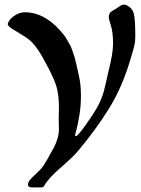

<svg xmlns="http://www.w3.org/2000/svg" viewBox="-20 -815 613 835"><path d="M159.2 0Q159.2 0 138.7 0Q138.7 0 119.1 0Q101.6 0 101.6 -11.7Q101.6 -23.4 112.8 -35.6Q124 -47.9 141.6 -64Q159.2 -80.1 168 -92.8Q184.6 -118.2 212.9 -170.9Q236.3 -214.8 236.3 -253.9Q236.3 -259.8 235.8 -273.9Q235.4 -288.1 235.4 -295.9Q235.4 -305.7 235.8 -318.4Q236.3 -331.1 236.3 -347.7Q236.3 -406.2 224.1 -443.4Q211.9 -480.5 177.7 -543Q147.5 -601.6 120.1 -629.9Q105.5 -645.5 77.6 -662.1Q49.8 -678.7 31.7 -690.4Q13.7 -702.1 13.7 -710Q13.7 -715.8 22 -727.5Q30.3 -739.3 48.8 -750.5Q67.4 -761.7 88.9 -761.7Q169.9 -761.7 240.2 -683.6Q250 -672.9 257.8 -663.1Q265.6 -653.3 272 -641.1Q278.3 -628.9 283.2 -621.6Q288.1 -614.3 293 -599.6Q297.9 -585 300.3 -579.1Q302.7 -573.2 307.1 -555.7Q311.5 -538.1 312.5 -533.2Q313.5 -528.3 318.4 -506.8Q323.2 -485.4 324.2 -480.5Q332 -445.3 332 -399.4Q332 -356.4 325.7 -316.4Q319.3 -276.4 313 -252.9Q306.6 -229.5 306.6 -226.6Q306.6 -222.7 309.6 -222.7Q317.4 -222.7 350.1 -268.1Q382.8 -313.5 402.3 -347.7Q413.1 -366.2 420.9 -386.7Q428.7 -407.2 432.1 -419.9Q435.5 -432.6 441.4 -458.5Q447.3 -484.4 450.2 -498Q471.7 -583 471.7 -623Q471.7 -674.8 462.4 -703.6Q453.1 -732.4 453.1 -738.3Q453.1 -745.1 454.6 -751Q456.1 -756.8 460 -760.7Q463.9 -764.6 466.3 -766.6Q468.8 -768.6 474.1 -771Q479.5 -773.4 480.5 -774.4Q484.4 -776.4 492.7 -782.7Q501 -789.1 507.3 -792Q513.7 -794.9 519.5 -794.9Q525.4 -794.9 531.2 -792Q555.7 -780.3 562 -754.9Q568.4 -729.5 568.4 -659.2Q568.4 -646.5 567.4 -635.7Q566.4 -625 563 -611.8Q559.6 -598.6 557.6 -591.8Q555.7 -585 550.3 -567.4Q544.9 -549.8 543 -543Q508.8 -430.7 452.1 -339.8Q395.5 -249 317.4 -156.2Q296.9 -131.8 243.7 -85.9Q190.4 -40 172.9 -7.8Q168.9 0 159.2 0Z"/></svg>

Font: Isabella
Style: Medium
Weight: 500
Designer: John Stracke
Version: Version 001.202